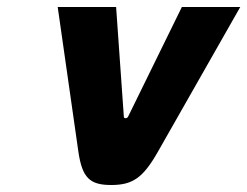

<svg xmlns="http://www.w3.org/2000/svg" viewBox="-20 -520 707 549"><path d="M145 -500 204 -87C215 -11 237 9 298 9C359 9 389 -11 432 -87L667 -500H500L347 -188C345 -184 343 -182 339 -182C335 -182 334 -184 334 -188L312 -500Z"/></svg>

Font: LT Wave Mono Black
Style: Italic
Weight: 900
Designer: Daniel Lyons
Version: Version 2.5 (Glyphs App)